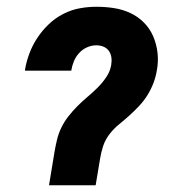

<svg xmlns="http://www.w3.org/2000/svg" viewBox="-20 -548 540 568"><path d="M125 0 141 -97Q144 -115 148.5 -134Q153 -153 161.5 -170.5Q170 -188 182.5 -204Q195 -220 209.5 -234.5Q224 -249 239.5 -262Q255 -275 269 -289Q283 -303 294.5 -320Q306 -337 309 -356Q311 -367 309.5 -378Q308 -389 302 -397.5Q296 -406 286 -410Q276 -414 265 -414Q251 -414 237.5 -408Q224 -402 214 -391Q204 -380 198.5 -366.5Q193 -353 191 -340Q191 -339 191 -339Q191 -339 191 -339H54Q54 -339 54 -340Q54 -341 54 -342Q58 -366 67 -390Q76 -414 90.5 -436Q105 -458 124.5 -476.5Q144 -495 167.5 -507Q191 -519 216 -523.5Q241 -528 265 -528Q292 -528 317.5 -524Q343 -520 365.5 -509.5Q388 -499 405.5 -481.5Q423 -464 433 -441Q443 -418 446 -392Q449 -366 444 -340Q441 -321 434 -302.5Q427 -284 416.5 -267Q406 -250 392 -235Q378 -220 363 -206.5Q348 -193 332 -180Q316 -167 303.5 -150.5Q291 -134 285 -115.5Q279 -97 276 -78L263 0Z"/></svg>

Font: Iosevka SS04 Heavy
Style: Italic
Weight: 900
Italic angle: -9°
Monospace: yes
Designer: Belleve Invis
Foundry: Belleve Invis
Version: Version 19.0.0; ttfautohint (v1.8.4)